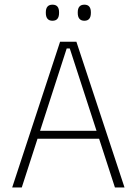

<svg xmlns="http://www.w3.org/2000/svg" viewBox="-20 -822 600 842"><path d="M33.5 0 243.5 -639H315L526 0H484L286 -609.5H272.5L75.5 0ZM133 -213.5V-248.5H426V-213.5ZM210 -731Q195.5 -731 188.2 -739.8Q181 -748.5 181 -765V-768.5Q181 -784.5 188.2 -793Q195.5 -801.5 210 -801.5Q225 -801.5 232 -793Q239 -784.5 239 -768.5V-765Q239 -748.5 232 -739.8Q225 -731 210 -731ZM350 -731Q335.5 -731 328.2 -739.8Q321 -748.5 321 -765V-768.5Q321 -784.5 328.2 -793Q335.5 -801.5 350 -801.5Q364.5 -801.5 371.5 -793Q378.5 -784.5 378.5 -768.5V-765Q378.5 -748.5 371.5 -739.8Q364.5 -731 350 -731Z"/></svg>

Font: Anek Odia ExtraLight
Style: Regular
Weight: 250
Designer: Yesha Goshar & Mahesh Sahu (Odia), Yesha Goshar (Latin)
Foundry: Ek Type
Version: Version 1.003